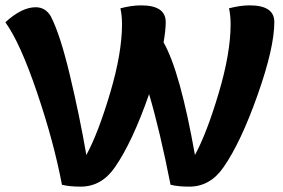

<svg xmlns="http://www.w3.org/2000/svg" viewBox="-33 -693 1056 716"><path d="M416 -662Q458 -673 493 -673Q585 -673 585 -611Q585 -580 577 -535Q639 -426 694 -115Q738 -196 782.5 -345.5Q827 -495 827 -603Q827 -635 821 -662Q863 -673 898 -673Q990 -673 990 -611Q990 -515 927.5 -338.5Q865 -162 801 -70Q751 3 673 3Q631 3 603 -4Q563 -207 523 -342Q461 -164 396 -70Q346 3 268 3Q226 3 198 -4Q168 -163 105 -348.5Q42 -534 -13 -610Q48 -666 100 -666Q136 -666 156 -633Q191 -566 227.5 -413Q264 -260 289 -115Q333 -196 377.5 -345.5Q422 -495 422 -603Q422 -635 416 -662Z"/></svg>

Font: Overlock
Style: Black
Weight: 900
Designer: Dario Muhafara
Foundry: Dario Manuel Muhafara
Version: Version 1.001